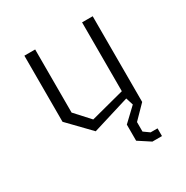

<svg xmlns="http://www.w3.org/2000/svg" viewBox="-161 -635 942 971"><g transform="rotate(-30 310.0 -150.0)"><path d="M173.5 -500H110.5V-114L232 11.5L448.5 -55L462 -12L385 61V155L454 200H510V155H469.5L436 131V75.5L510 0H509.5V-500H447.5V-98L251 -46.5L173.5 -131.5Z"/></g></svg>

Font: Monaspace Krypton ExtraLight
Style: Regular
Weight: 200
Designer: Riley Cran & the Lettermatic Team
Foundry: Lettermatic
Version: Version 1.101 (Monaspace Krypton)